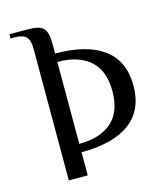

<svg xmlns="http://www.w3.org/2000/svg" viewBox="-109 -771 752 883"><g transform="rotate(-15 267.5 -330.0)"><path d="M409 -315Q409 -358 397.5 -394Q386 -430 360.5 -455.5Q335 -481 295 -495.5Q255 -510 199 -510V-120Q255 -120 295 -134.5Q335 -149 360.5 -174.5Q386 -200 397.5 -236Q409 -272 409 -315ZM199 -550Q350 -550 429.5 -491Q509 -432 509 -315Q509 -198 429.5 -139Q350 -80 199 -80V30H109V-600Q109 -638 93 -654Q77 -670 39 -670H19V-690H109Q161 -690 180 -671Q199 -652 199 -600Z"/></g></svg>

Font: Philosopher
Style: Regular
Weight: 400
Designer: Jovanny Lemonad
Foundry: Jovanny Lemonad
Version: Version 1.000